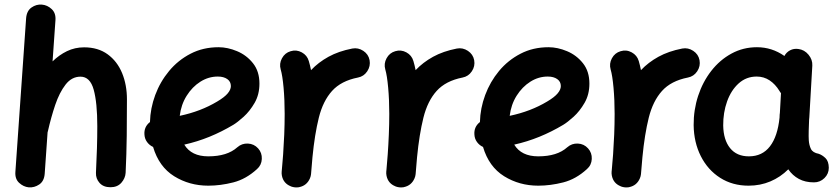

<svg xmlns="http://www.w3.org/2000/svg" viewBox="-20 -762 3693 847"><path d="M106.9 64.5Q83 62 64.2 44.4Q45.4 26.9 47.9 -4.4L95.2 -681.2Q97.7 -713.9 118.9 -728.8Q140.1 -743.7 164.6 -741.7Q189 -739.7 208 -721.9Q227.1 -704.1 224.6 -672.4L211.9 -491.2Q240.7 -519.5 275.6 -536.4Q310.5 -553.2 351.1 -553.2Q412.6 -553.2 454.8 -522.5Q497.1 -491.7 518.6 -439.7Q540 -387.7 540 -323.7Q540 -245.6 539.1 -163.6Q538.1 -81.5 534.2 0.5Q532.7 24.4 515.4 44.2Q498 64 467.3 64Q436 64 419.2 44.9Q402.3 25.9 403.3 0.5Q406.2 -57.6 407.7 -108.2Q409.2 -158.7 409.2 -205.6Q409.2 -309.1 393.3 -366.5Q377.4 -423.8 335 -423.8Q296.4 -423.8 269.3 -388.9Q242.2 -354 223.6 -299.1Q205.1 -244.1 191.4 -183.6Q190.9 -180.7 189.9 -178.2L177.2 4.4Q174.8 37.1 153.1 51.8Q131.3 66.4 106.9 64.5Z M1113.8 -16.1Q1065.4 28.3 1009 42.7Q952.6 57.1 898.9 57.1Q815.4 57.1 748.3 15.4Q681.2 -26.4 655.3 -113.8Q639.2 -121.1 628.7 -135.5Q618.2 -149.9 617.2 -168.5Q614.7 -202.6 641.6 -223.6Q643.1 -284.2 664.8 -342.8Q686.5 -401.4 726.1 -449Q765.6 -496.6 820.8 -525.1Q876 -553.7 944.3 -553.7Q984.4 -553.7 1026.1 -536.1Q1067.9 -518.6 1096.2 -482.9Q1124.5 -447.3 1124.5 -393.1Q1124.5 -345.2 1103.3 -308.3Q1082 -271.5 1054.7 -246.8Q1027.3 -222.2 1009.3 -211.4Q958 -180.7 904.1 -158.7Q850.1 -136.7 793 -124Q824.2 -72.3 898.9 -72.3Q982.4 -72.3 1026.9 -112.3Q1046.9 -129.9 1073.7 -128.7Q1100.6 -127.4 1118.7 -107.4Q1136.2 -87.9 1135 -60.8Q1133.8 -33.7 1113.8 -16.1ZM940.9 -424.3Q899.9 -424.3 864 -401.6Q828.1 -378.9 803.5 -339.6Q778.8 -300.3 772.9 -251Q865.7 -270.5 938 -314Q970.2 -333 984.4 -349.9Q998.5 -366.7 998.5 -382.3Q998.5 -401.9 982.7 -413.1Q966.8 -424.3 940.9 -424.3Z M1280.8 64.5Q1272 63.5 1263.7 60.5Q1263.7 60.5 1263.2 60.1Q1262.7 60.1 1262.2 59.6Q1230.5 46.9 1223.6 13.2Q1221.7 3.4 1222.7 -6.3Q1222.7 -8.3 1223.1 -10.3Q1224.6 -27.8 1226.1 -45.4Q1227.5 -63 1229 -80.6Q1231.9 -122.1 1233.9 -168.2Q1235.8 -214.4 1235.8 -259.8Q1235.8 -321.3 1231 -375.2Q1226.1 -429.2 1218.3 -455.6Q1210.9 -481 1223.9 -504.9Q1236.8 -528.8 1262.2 -536.1Q1287.6 -543.9 1311.3 -531Q1335 -518.1 1342.3 -492.7Q1347.7 -474.6 1352.1 -452.6Q1384.3 -486.8 1429 -511.5Q1473.6 -536.1 1534.2 -547.9Q1560.1 -552.7 1582.8 -537.6Q1605.5 -522.5 1610.4 -496.6Q1615.2 -470.2 1600.1 -447.5Q1585 -424.8 1559.1 -419.9Q1484.9 -405.3 1444.8 -360.8Q1404.8 -316.4 1386.5 -242.9Q1368.2 -169.4 1358.4 -68.4Q1355.5 -28.8 1352.1 6.3Q1351.1 16.1 1347.2 24.9Q1333.5 56.6 1300.3 63.5Q1299.3 63.5 1298.8 64Q1298.8 64 1298.3 64Q1289.6 65.4 1280.8 64.5Z M1742.2 64.5Q1733.4 63.5 1725.1 60.5Q1725.1 60.5 1724.6 60.1Q1724.1 60.1 1723.6 59.6Q1691.9 46.9 1685.1 13.2Q1683.1 3.4 1684.1 -6.3Q1684.1 -8.3 1684.6 -10.3Q1686 -27.8 1687.5 -45.4Q1689 -63 1690.4 -80.6Q1693.4 -122.1 1695.3 -168.2Q1697.3 -214.4 1697.3 -259.8Q1697.3 -321.3 1692.4 -375.2Q1687.5 -429.2 1679.7 -455.6Q1672.4 -481 1685.3 -504.9Q1698.2 -528.8 1723.6 -536.1Q1749 -543.9 1772.7 -531Q1796.4 -518.1 1803.7 -492.7Q1809.1 -474.6 1813.5 -452.6Q1845.7 -486.8 1890.4 -511.5Q1935.1 -536.1 1995.6 -547.9Q2021.5 -552.7 2044.2 -537.6Q2066.9 -522.5 2071.8 -496.6Q2076.7 -470.2 2061.5 -447.5Q2046.4 -424.8 2020.5 -419.9Q1946.3 -405.3 1906.2 -360.8Q1866.2 -316.4 1847.9 -242.9Q1829.6 -169.4 1819.8 -68.4Q1816.9 -28.8 1813.5 6.3Q1812.5 16.1 1808.6 24.9Q1794.9 56.6 1761.7 63.5Q1760.7 63.5 1760.3 64Q1760.3 64 1759.8 64Q1751 65.4 1742.2 64.5Z M2569.3 -16.1Q2521 28.3 2464.6 42.7Q2408.2 57.1 2354.5 57.1Q2271 57.1 2203.9 15.4Q2136.7 -26.4 2110.8 -113.8Q2094.7 -121.1 2084.2 -135.5Q2073.7 -149.9 2072.8 -168.5Q2070.3 -202.6 2097.2 -223.6Q2098.6 -284.2 2120.4 -342.8Q2142.1 -401.4 2181.6 -449Q2221.2 -496.6 2276.4 -525.1Q2331.5 -553.7 2399.9 -553.7Q2439.9 -553.7 2481.7 -536.1Q2523.4 -518.6 2551.8 -482.9Q2580.1 -447.3 2580.1 -393.1Q2580.1 -345.2 2558.8 -308.3Q2537.6 -271.5 2510.3 -246.8Q2482.9 -222.2 2464.8 -211.4Q2413.6 -180.7 2359.6 -158.7Q2305.7 -136.7 2248.5 -124Q2279.8 -72.3 2354.5 -72.3Q2438 -72.3 2482.4 -112.3Q2502.4 -129.9 2529.3 -128.7Q2556.2 -127.4 2574.2 -107.4Q2591.8 -87.9 2590.6 -60.8Q2589.4 -33.7 2569.3 -16.1ZM2396.5 -424.3Q2355.5 -424.3 2319.6 -401.6Q2283.7 -378.9 2259 -339.6Q2234.4 -300.3 2228.5 -251Q2321.3 -270.5 2393.6 -314Q2425.8 -333 2439.9 -349.9Q2454.1 -366.7 2454.1 -382.3Q2454.1 -401.9 2438.2 -413.1Q2422.4 -424.3 2396.5 -424.3Z M2736.3 64.5Q2727.5 63.5 2719.2 60.5Q2719.2 60.5 2718.8 60.1Q2718.3 60.1 2717.8 59.6Q2686 46.9 2679.2 13.2Q2677.2 3.4 2678.2 -6.3Q2678.2 -8.3 2678.7 -10.3Q2680.2 -27.8 2681.6 -45.4Q2683.1 -63 2684.6 -80.6Q2687.5 -122.1 2689.5 -168.2Q2691.4 -214.4 2691.4 -259.8Q2691.4 -321.3 2686.5 -375.2Q2681.6 -429.2 2673.8 -455.6Q2666.5 -481 2679.4 -504.9Q2692.4 -528.8 2717.8 -536.1Q2743.2 -543.9 2766.8 -531Q2790.5 -518.1 2797.9 -492.7Q2803.2 -474.6 2807.6 -452.6Q2839.8 -486.8 2884.5 -511.5Q2929.2 -536.1 2989.7 -547.9Q3015.6 -552.7 3038.3 -537.6Q3061 -522.5 3065.9 -496.6Q3070.8 -470.2 3055.7 -447.5Q3040.5 -424.8 3014.6 -419.9Q2940.4 -405.3 2900.4 -360.8Q2860.4 -316.4 2842 -242.9Q2823.7 -169.4 2814 -68.4Q2811 -28.8 2807.6 6.3Q2806.6 16.1 2802.7 24.9Q2789.1 56.6 2755.9 63.5Q2754.9 63.5 2754.4 64Q2754.4 64 2753.9 64Q2745.1 65.4 2736.3 64.5Z M3570.8 42.5Q3532.2 42.5 3504.2 27.3Q3476.1 12.2 3457.5 -15.1Q3422.9 19.5 3378.4 38.3Q3334 57.1 3282.2 57.1Q3211.4 57.1 3157 22.5Q3102.5 -12.2 3071.8 -72.8Q3041 -133.3 3040 -210Q3039.6 -277.3 3059.8 -339.1Q3080.1 -400.9 3117.7 -449.2Q3155.3 -497.6 3206.8 -525.6Q3258.3 -553.7 3319.3 -553.7Q3385.3 -553.7 3440.4 -515.1Q3448.7 -531.2 3465.3 -540Q3481.9 -548.8 3502 -545.9Q3528.8 -542.5 3546.9 -520.5Q3564.9 -498.5 3563.5 -472.7L3550.3 -244.6Q3549.8 -239.3 3549.3 -233.4Q3548.3 -212.4 3547.6 -185.5Q3546.9 -158.7 3547.9 -143.6Q3549.3 -121.6 3557.4 -105Q3565.4 -88.4 3591.8 -83.5Q3607.4 -78.1 3621.6 -64.5Q3635.7 -50.8 3636.2 -22Q3636.2 4.9 3616.9 23.7Q3597.7 42.5 3570.8 42.5ZM3283.7 -72.3Q3342.8 -72.3 3376.7 -116.5Q3410.6 -160.6 3418.9 -243.2Q3418.9 -250 3419.4 -255.9Q3419.4 -260.3 3420.4 -264.2L3425.3 -351.1Q3421.4 -355.5 3418.5 -360.8Q3400.4 -390.6 3375 -407.5Q3349.6 -424.3 3317.9 -424.3Q3272 -424.3 3238.5 -394Q3205.1 -363.8 3187.5 -314.5Q3169.9 -265.1 3170.4 -208.5Q3171.4 -145 3200.7 -108.6Q3230 -72.3 3283.7 -72.3Z"/></svg>

Font: Mikhak-FD Bold
Style: Regular
Weight: 700
Designer: Amin Abedi
Version: Version 3.3